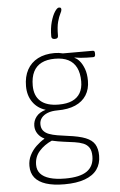

<svg xmlns="http://www.w3.org/2000/svg" viewBox="-64 -826 674 1081"><g transform="rotate(-5 273.0 -285.0)"><path d="M256 212Q194 212 152 198.5Q110 185 89 158.5Q68 132 68 92Q68 59 82 31.5Q96 4 118.5 -17.5Q141 -39 165 -53V-55Q143 -65 129 -85Q115 -105 115 -130Q115 -159 133 -182Q151 -205 187 -215Q141 -229 114.5 -266.5Q88 -304 88 -357Q88 -411 109 -449.5Q130 -488 169.5 -508.5Q209 -529 264 -529Q277 -529 288.5 -527.5Q300 -526 311 -523H479Q485 -523 488 -520Q491 -517 491 -509V-501Q491 -487 479 -487Q461 -487 443 -487.5Q425 -488 408 -489.5Q391 -491 375 -494L374 -492Q388 -487 402.5 -470Q417 -453 427.5 -425Q438 -397 438 -357Q438 -310 416.5 -276Q395 -242 354 -224Q313 -206 253 -206Q220 -206 197 -197Q174 -188 162 -172.5Q150 -157 150 -137Q150 -114 161.5 -100Q173 -86 193 -78.5Q213 -71 239.5 -66.5Q266 -62 297 -58Q362 -50 398 -35.5Q434 -21 449 4Q464 29 464 68Q464 114 441 146Q418 178 371.5 195Q325 212 256 212ZM263 180Q347 180 386.5 152Q426 124 426 68Q426 37 414.5 19.5Q403 2 382 -6.5Q361 -15 333 -19Q305 -23 273 -27Q241 -31 206 -39Q163 -20 134.5 12Q106 44 106 89Q106 119 123.5 139Q141 159 176 169.5Q211 180 263 180ZM263 -238Q309 -238 339 -251.5Q369 -265 384.5 -291.5Q400 -318 400 -357Q400 -404 384.5 -435Q369 -466 339 -481.5Q309 -497 263 -497Q218 -497 187.5 -481.5Q157 -466 141.5 -435Q126 -404 126 -357Q126 -299 160.5 -268.5Q195 -238 263 -238ZM273 -608Q254 -608 254 -624Q254 -670 264 -705.5Q274 -741 287.5 -761.5Q301 -782 311 -782Q318 -782 321 -779.5Q324 -777 324 -769Q324 -762 316 -747Q308 -732 300 -703.5Q292 -675 292 -624Q292 -616 287.5 -612Q283 -608 273 -608Z"/></g></svg>

Font: Asap Thin
Style: Regular
Weight: 250
Designer: Pablo Cosgaya
Foundry: Omnibus-Type
Version: Version 3.001